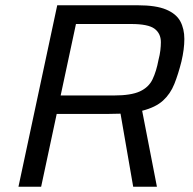

<svg xmlns="http://www.w3.org/2000/svg" viewBox="-20 -708 732 728"><path d="M50 0 197 -688H503Q571 -688 609.5 -672Q648 -656 663.5 -627.5Q679 -599 679 -560Q679 -522 668 -475Q656 -427 641 -389.5Q626 -352 598 -326.5Q570 -301 519 -288L575 0H485L437 -277Q425 -277 413 -276.5Q401 -276 388 -276H195L136 0ZM210 -346H412Q477 -346 510.5 -361.5Q544 -377 558.5 -407.5Q573 -438 581 -481Q586 -500 588 -517Q590 -534 590 -548Q590 -581 566 -599Q542 -617 477 -617H268Z"/></svg>

Font: Saira
Style: Italic
Weight: 400
Italic angle: -12°
Designer: Hector Gatti with collaboration of the Omnibus-Type team
Foundry: Omnibus-Type
Version: Version 1.100; ttfautohint (v1.8.3)